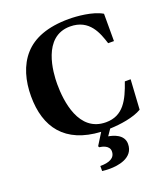

<svg xmlns="http://www.w3.org/2000/svg" viewBox="-168 -822 1025 1182"><g transform="rotate(-20 344.5 -230.5)"><path d="M42 -339C42 -135 141 1 373 14L325 91L329 99C348 101 394 111 394 149C394 194 354 210 296 210V243C314 245 326 246 346 246C395 246 503 234 503 140C503 77 433 60 404 55L432 14C499 12 588 -1 642 -33L654 -228H616C578 -118 535 -31 422 -31C244 -31 219 -242 219 -355C219 -428 233 -661 414 -661C542 -661 577 -556 600 -484H638V-663C578 -699 473 -707 423 -707C282 -707 187 -668 128 -602C67 -534 42 -439 42 -339Z"/></g></svg>

Font: Heuristica
Style: Bold
Weight: 700
Version: Version 1.0.1